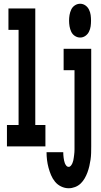

<svg xmlns="http://www.w3.org/2000/svg" viewBox="-20 -780 540 1023"><path d="M17 0V-114H79V-621H25V-735H168V-114H222V0ZM407 -580Q392 -580 379 -588.5Q366 -597 359.5 -611Q353 -625 350.5 -640Q348 -655 348 -670Q348 -685 350.5 -700Q353 -715 359.5 -729Q366 -743 379 -751.5Q392 -760 407 -760Q422 -760 434.5 -751.5Q447 -743 454 -729Q461 -715 463 -700Q465 -685 465 -670Q465 -655 463 -640Q461 -625 454 -611Q447 -597 434.5 -588.5Q422 -580 407 -580ZM346 223Q325 223 305.5 213.5Q286 204 273 188Q260 172 252 153Q244 134 238.5 113.5Q233 93 230.5 72.5Q228 52 228 31H317Q317 38 317.5 45.5Q318 53 319 60.5Q320 68 321.5 75.5Q323 83 325.5 89.5Q328 96 333 102.5Q338 109 346 109Q353 109 358 102.5Q363 96 366 89Q369 82 370.5 75Q372 68 373 60.5Q374 53 375 45.5Q376 38 376.5 30.5Q377 23 377 15.5Q377 8 377 0V-406H319V-520H466V0Q466 18 465.5 35.5Q465 53 462.5 70.5Q460 88 456 105Q452 122 446 138.5Q440 155 431 170.5Q422 186 409.5 198Q397 210 380 216.5Q363 223 346 223Z"/></svg>

Font: Iosevka Curly Heavy
Style: Regular
Weight: 900
Monospace: yes
Designer: Belleve Invis
Foundry: Belleve Invis
Version: Version 22.1.2; ttfautohint (v1.8.4)